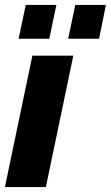

<svg xmlns="http://www.w3.org/2000/svg" viewBox="-36 -763 452 783"><path d="M40 -605 69 -743H194L165 -605ZM242 -605 271 -743H396L368 -605ZM-16 0 96 -536H263L151 0Z"/></svg>

Font: Mona Sans Expanded
Style: Bold Italic
Weight: 700
Width: 7
Italic angle: -11.7°
Designer: Deni Anggara
Foundry: GitHub
Version: Version 1.001;gftools[0.9.33]